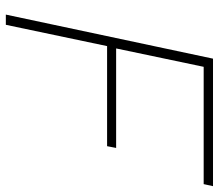

<svg xmlns="http://www.w3.org/2000/svg" viewBox="-66 -684 750 658"><g transform="rotate(90 309.0 -355.0)"><path d="M181 -710H618L611 -678H209L146 -378H487L481 -347H138L65 0H30Z"/></g></svg>

Font: Raleway ExtraLight
Style: Italic
Weight: 200
Italic angle: -12°
Designer: Matt McInerney, Pablo Impallari, Rodrigo Fuenzalida
Foundry: Matt McInerney, Pablo Impallari, Rodrigo Fuenzalida
Version: Version 4.026